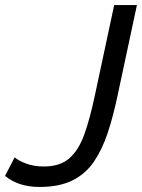

<svg xmlns="http://www.w3.org/2000/svg" viewBox="-59 -729 562 760"><path d="M98 11Q13 11 -39 -33L-1 -106Q14 -93 44.5 -81.5Q75 -70 115 -70Q178 -70 215 -102Q252 -134 274.5 -196.5Q297 -259 316 -349L393 -709H483L406 -349Q389 -268 367 -202Q345 -136 312 -88Q279 -40 227 -14.5Q175 11 98 11Z"/></svg>

Font: Raleway Medium
Style: Italic
Weight: 500
Italic angle: -12°
Designer: Matt McInerney, Pablo Impallari, Rodrigo Fuenzalida
Foundry: Matt McInerney, Pablo Impallari, Rodrigo Fuenzalida
Version: Version 4.026